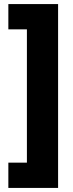

<svg xmlns="http://www.w3.org/2000/svg" viewBox="-20 -754 356 942"><path d="M21 44H112V-610H21V-734H265V168H21Z"/></svg>

Font: Noto Sans Lao Looped SemiCondensed Black
Style: Regular
Weight: 900
Width: 4
Designer: Mark Frömberg, Ben Mitchell
Foundry: The Fontpad Ltd
Version: Version 1.002; ttfautohint (v1.8.4.7-5d5b)